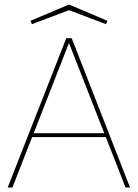

<svg xmlns="http://www.w3.org/2000/svg" viewBox="-20 -829 611 849"><path d="M535 0 448 -223H122L35 0H14L273 -660H297L555 0ZM129 -240H441L285 -639ZM285 -809 455 -737 449 -722 285 -784 121 -722 115 -737Z"/></svg>

Font: Lil Grotesk Thin
Style: Regular
Weight: 100
Designer: Bastien Sozeau
Foundry: NBR — Bastien Sozeau
Version: Version 3.003; ttfautohint (v1.8.4.7-5d5b);gftools[0.9.33]